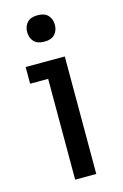

<svg xmlns="http://www.w3.org/2000/svg" viewBox="-115 -792 538 843"><g transform="rotate(-15 154.0 -370.0)"><path d="M214 0H118V-534H214ZM214 -458H36V-534H214ZM145 -620Q113 -620 97.5 -637Q82 -654 82 -680Q82 -706 97.5 -723Q113 -740 145 -740Q177 -740 192.5 -723Q208 -706 208 -680Q208 -654 192.5 -637Q177 -620 145 -620Z"/></g></svg>

Font: Sora Variable
Style: Regular
Weight: 400
Designer: Jonathan Barnbrook, Julián Moncada
Foundry: Barnbrook Fonts
Version: Version 2.000